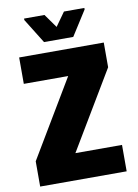

<svg xmlns="http://www.w3.org/2000/svg" viewBox="-96 -948 724 1010"><g transform="rotate(-10 266.0 -442.5)"><path d="M35 0V-135L281 -547H44V-688H496V-556L248 -141H497V0ZM187 -745 105 -877V-885H214L266 -812L318 -885H427V-877L343 -745Z"/></g></svg>

Font: Saira SemiCondensed ExtraBold
Style: Regular
Weight: 800
Width: 4
Designer: Hector Gatti with collaboration of the Omnibus-Type team
Foundry: Omnibus-Type
Version: Version 1.101